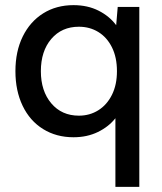

<svg xmlns="http://www.w3.org/2000/svg" viewBox="-20 -527 632 747"><path d="M266 7Q199 7 147.5 -25Q96 -57 68 -115.5Q40 -174 40 -250Q40 -327 68.5 -385Q97 -443 148 -475Q199 -507 266 -507Q321 -507 363.5 -485.5Q406 -464 432 -429L438 -500H522V200H429V-67Q403 -34 361 -13.5Q319 7 266 7ZM435 -250Q435 -304 415.5 -343Q396 -382 362.5 -402.5Q329 -423 287 -423Q220 -423 179.5 -375.5Q139 -328 139 -250Q139 -173 179.5 -125Q220 -77 287 -77Q329 -77 362.5 -98Q396 -119 415.5 -158Q435 -197 435 -250Z"/></svg>

Font: AF Albert Sans Medium
Style: Regular
Weight: 500
Designer: Andreas Rasmussen
Foundry: a.Foundry
Version: Version 1.300;Glyphs 3.2 (3231)